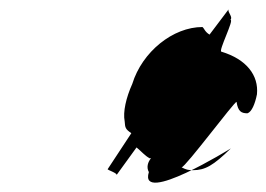

<svg xmlns="http://www.w3.org/2000/svg" viewBox="-20 -545 562 405"><path d="M259 -368C246 -339 239 -309 243 -289C244 -276 244 -273 257 -264L207 -188C208 -186 227 -180 226 -176L268 -234C278 -226 286 -216 296 -211C308 -212 314 -215 325 -225C307 -226 283 -202 294 -182C272 -111 467 -232 467 -232C430 -196 413 -186 387 -186C377 -186 373 -187 363 -192C371 -192 476 -333 479 -330C482 -310 489 -306 502 -306C511 -309 518 -326 522 -346C526 -386 500 -420 447 -436C440 -437 475 -505 466 -503C472 -509 460 -519 462 -525L422 -472C412 -478 411 -485 407 -488C345 -488 280 -436 259 -368Z"/></svg>

Font: Zinc
Style: Obl
Weight: 400
Version: Version 1